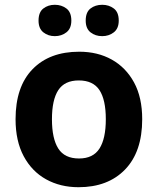

<svg xmlns="http://www.w3.org/2000/svg" viewBox="-20 -772 659 802"><path d="M574 -274Q574 -138 502.5 -64Q431 10 308 10Q232 10 172.5 -23Q113 -56 79 -119.5Q45 -183 45 -274Q45 -410 116 -483Q187 -556 311 -556Q388 -556 447 -523Q506 -490 540 -427.5Q574 -365 574 -274ZM197 -274Q197 -193 223.5 -151.5Q250 -110 310 -110Q369 -110 395.5 -151.5Q422 -193 422 -274Q422 -355 395.5 -395.5Q369 -436 309 -436Q250 -436 223.5 -395.5Q197 -355 197 -274ZM141 -686Q141 -721 161 -736.5Q181 -752 209 -752Q237 -752 257.5 -736.5Q278 -721 278 -686Q278 -653 257.5 -637Q237 -621 209 -621Q181 -621 161 -637Q141 -653 141 -686ZM338 -686Q338 -721 358 -736.5Q378 -752 407 -752Q435 -752 455.5 -736.5Q476 -721 476 -686Q476 -653 455.5 -637Q435 -621 407 -621Q378 -621 358 -637Q338 -653 338 -686Z"/></svg>

Font: Noto Sans Ethiopic
Style: Bold
Weight: 700
Designer: Monotype Design Team
Foundry: Monotype Imaging Inc.
Version: Version 2.102; ttfautohint (v1.8.4.7-5d5b)